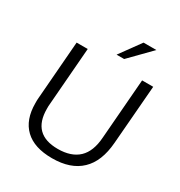

<svg xmlns="http://www.w3.org/2000/svg" viewBox="-212 -1074 1155 1229"><g transform="rotate(30 365.5 -459.0)"><path d="M352 8Q220 8 152 -57Q84 -122 84 -244Q84 -256 84 -265Q84 -274 85 -281L119 -712H201L167 -282Q166 -277 166 -269Q166 -261 166 -250Q166 -62 354 -62Q453 -62 507 -113Q561 -164 568 -270L603 -712H685L650 -278Q639 -135 564 -64Q489 8 352 8ZM435 -773H379L490 -926H585Z"/></g></svg>

Font: PRinguin Sans
Style: Italic
Weight: 400
Designer: Vernon Adams
Foundry: Vernon Adams
Version: ""